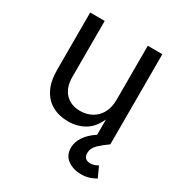

<svg xmlns="http://www.w3.org/2000/svg" viewBox="-177 -670 946 1007"><g transform="rotate(30 295.5 -166.5)"><path d="M262.2 6.8Q207 6.8 165.3 -15.9Q123.5 -38.6 100.3 -84.5Q77.1 -130.4 77.1 -199.2V-545.9H165V-206.5Q165 -143.6 198.2 -107.9Q231.4 -72.3 288.6 -72.3Q327.6 -72.3 358.6 -89.4Q389.6 -106.4 407.7 -139.4Q425.8 -172.4 425.8 -218.8V-545.9H514.2V0H429.2V-132.3H440.9Q415.5 -55.7 368.9 -24.4Q322.3 6.8 262.2 6.8ZM458.5 212.9Q411.1 212.9 377.4 188.5Q343.8 164.1 343.8 118.2Q343.8 83.5 365.5 51.3Q387.2 19 427.2 -7.8L514.2 0Q481.9 22.5 457 46.1Q432.1 69.8 432.1 100.6Q432.1 118.7 442.1 128.9Q452.1 139.2 472.7 139.2Q486.3 139.2 497.6 135Q508.8 130.9 518.1 125.5L546.9 188.5Q532.2 196.8 510.5 204.8Q488.8 212.9 458.5 212.9Z"/></g></svg>

Font: Inter Variable LoSnoCo
Style: Regular
Weight: 400
Designer: Rasmus Andersson
Foundry: rsms
Version: Version 4.000;git-a52131595; featfreeze: case,dlig,ss01,ss02